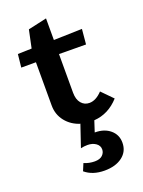

<svg xmlns="http://www.w3.org/2000/svg" viewBox="-146 -594 678 910"><g transform="rotate(-20 193.0 -139.5)"><path d="M381 -58Q328 1 255 6L237 61H238Q285 61 314.5 86Q344 111 344 151Q344 195 310 221Q276 247 220 247Q160 247 122 215L137 179Q163 190 191 190Q217 190 230 177.5Q243 165 243 148Q243 129 226 117Q209 105 184 105Q167 105 150 109L187 0H190Q144 -14 116.5 -48.5Q89 -83 89 -129V-347H15L22 -413L92 -415L111 -505L205 -526V-417L348 -421L341 -345L205 -346V-151Q205 -117 221 -98Q237 -79 262 -79Q295 -79 327 -113Z"/></g></svg>

Font: EauTest
Style: Bold
Weight: 700
Designer: Christian Thalmann (Catharsis Fonts)
Version: Version 0.001;PS 000.001;hotconv 1.0.88;makeotf.lib2.5.64775